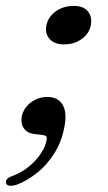

<svg xmlns="http://www.w3.org/2000/svg" viewBox="-46 -450 360 642"><path d="M68.9 -1.9Q46.9 -4.1 35.2 -18.9Q23.5 -33.6 26.2 -55.7Q28 -73.8 39.7 -89.9Q51.4 -106 70.5 -115.9Q89.5 -125.8 112.5 -125.8Q146.6 -125.8 162.1 -101.8Q177.6 -77.8 171 -35.9Q162.9 18.7 137.3 60Q111.6 101.4 77.7 128.2Q43.7 155 10.5 167.4Q-5.9 172.7 -14.9 170.8Q-23.9 168.9 -25.8 162.4Q-27.3 154.6 -22.3 148.7Q-17.4 142.8 -2.8 137.8Q29.5 125.2 53.3 104.8Q77 84.5 91.5 62Q105.9 39.5 109.5 20.1Q112.2 7.7 107.4 4.7Q102.6 1.7 90.1 0.5ZM168 -301.5Q137.6 -301.5 121.5 -318.1Q105.5 -334.8 108.2 -359.3Q110.3 -378.6 122.4 -394.7Q134.6 -410.8 154.9 -420.6Q175.2 -430.3 200.9 -430.3Q232.1 -430.3 246.8 -413.3Q261.5 -396.3 258.5 -370.9Q256.7 -352.3 244.8 -336.5Q232.8 -320.7 213 -311.1Q193.2 -301.5 168 -301.5Z"/></svg>

Font: Fraunces Wonky
Style: Italic
Weight: 900
Italic angle: -16°
Version: Version 1.000;[b76b70a41]